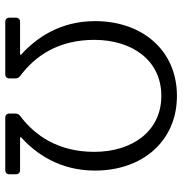

<svg xmlns="http://www.w3.org/2000/svg" viewBox="-2 -672 675 710"><g transform="rotate(90 335.0 -317.5)"><path d="M45.9 -39.1V-15.6C45.9 -5.9 51.8 0 61.5 0H254.9C264.6 0 270.5 -5.9 270.5 -15.6V-37.1C270.5 -44.9 267.6 -50.8 260.7 -55.7C187.5 -110.4 127.9 -196.3 127.9 -329.1C127.9 -469.7 204.1 -577.1 335 -577.1C465.8 -577.1 542 -469.7 542 -329.1C542 -196.3 482.4 -110.4 410.2 -55.7C403.3 -50.8 400.4 -44.9 400.4 -37.1V-15.6C400.4 -5.9 406.2 0 416 0H609.4C619.1 0 625 -5.9 625 -15.6V-39.1C625 -48.8 619.1 -54.7 609.4 -54.7H488.3V-58.6C548.8 -113.3 611.3 -201.2 611.3 -332C611.3 -506.8 502.9 -634.8 335 -634.8C167 -634.8 58.6 -506.8 58.6 -332C58.6 -201.2 122.1 -113.3 182.6 -58.6V-54.7H61.5C51.8 -54.7 45.9 -48.8 45.9 -39.1Z"/></g></svg>

Font: Ed Sans Neue Light
Style: Regular
Weight: 300
Designer: Stephen Hutchings
Version: Version 1.004;PS 001.004;hotconv 1.0.88;makeotf.lib2.5.64775